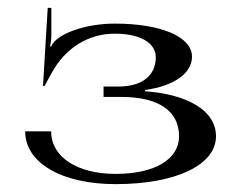

<svg xmlns="http://www.w3.org/2000/svg" viewBox="-20 -714 618 488"><path d="M44 -380.2C44 -299.7 137.3 -246 273.7 -246C427.3 -246 529 -294.8 529 -367.6C529 -435 452.7 -474.8 348.7 -482V-485.2C422.3 -495.6 468 -527.4 468 -570C468 -620.4 389.6 -654 271.7 -654C201.3 -654 139.3 -631.6 118.5 -608.4C114.7 -604.2 112.1 -601.2 110.5 -595.6L107.3 -596.4C108.9 -602.8 110.5 -616.4 110.5 -623.6V-694H101.3L89.3 -495.6H93.3L111.7 -529.2C145.4 -590.8 203.1 -628.4 271.7 -628.4C336.8 -628.4 375.9 -604.9 375.9 -568.4C375.9 -522.1 341.5 -494 280.7 -494H243.2V-467.6H288.7C381.3 -467.6 435.1 -433.2 435.1 -367.6C435.1 -309.4 373.7 -272 273.7 -272C176.7 -272 110 -314.7 110 -380.2Z"/></svg>

Font: Prida01
Style: Bold
Weight: 700
Designer: gluk
Foundry: gluk
Version: Version 00.072